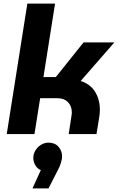

<svg xmlns="http://www.w3.org/2000/svg" viewBox="-20 -750 660 1074"><path d="M17.7 0 133 -730H288L223 -319H292.3L447.3 -512.7H619.7L431.3 -297Q485.3 -279.7 512 -236.3Q538.7 -193 538.7 -135.7Q538.7 -125 537.5 -113.2Q536.3 -101.3 534.3 -89.3L519.7 0H364.3L380 -103.3Q381 -108 381.3 -112.7Q381.7 -117.3 381.7 -121.7Q381.7 -156 360.5 -178.3Q339.3 -200.7 300 -200.7H204.7L172.7 0ZM161.7 304 208.3 201.7Q187.3 192.7 176.8 173.2Q166.3 153.7 166.3 133Q166.3 110.7 178.2 91.3Q190 72 209.3 60Q228.7 48 251.3 48Q287.3 48 307.3 71Q327.3 94 327.3 125Q327.3 139 321 160.5Q314.7 182 302 204.7L251.3 304Z"/></svg>

Font: MuseoModerno Thin
Style: Italic
Weight: 100
Italic angle: -9°
Designer: Pablo Cosgaya, Héctor Gatti, Marcela Romero, and the Authors of The MuseoModerno Project.
Foundry: Omnibus-Type Team
Version: Version 1.003